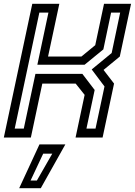

<svg xmlns="http://www.w3.org/2000/svg" viewBox="-32 -720 706 1005"><path d="M-12 0 137 -700H278.5L219.5 -424H394L466.5 -483.5L512.5 -700H654L595 -424L510 -354L565 -282.5L505 0H363.5L411 -223.5L364 -282.5H189.5L129.5 0ZM45 -47H92.5L153.5 -333.5H399L463.5 -249L420.5 -47H468L515 -267.5L448 -356.5L552.5 -442.5L597 -654H549.5L509 -461.5L410.5 -381H163.5L221.5 -654H174ZM68.5 265 174.5 36H310L181.5 265ZM128 225H161L241.5 84.5H194Z"/></svg>

Font: Tourney Medium
Style: Italic
Weight: 500
Italic angle: -12°
Version: Version 1.015